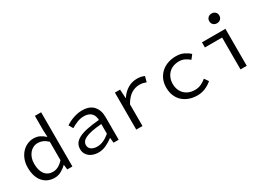

<svg xmlns="http://www.w3.org/2000/svg" viewBox="-8 -1445 3017 2185"><g transform="rotate(-30 1500.0 -352.0)"><path d="M271 12Q223 12 184.5 -5Q146 -22 118 -54.5Q90 -87 75 -134Q60 -181 60 -242Q60 -301 78.5 -348.5Q97 -396 127.5 -429Q158 -462 198 -480Q238 -498 281 -498Q325 -498 359.5 -481.5Q394 -465 426 -435H429L425 -525V-712H507V0H439L432 -64H429Q399 -33 357.5 -10.5Q316 12 271 12ZM288 -57Q360 -57 425 -130V-372Q392 -403 360.5 -416Q329 -429 297 -429Q265 -429 237.5 -415.5Q210 -402 189.5 -377.5Q169 -353 157 -319Q145 -285 145 -243Q145 -155 182.5 -106Q220 -57 288 -57Z M846 12Q812 12 782 2.5Q752 -7 729.5 -24.5Q707 -42 694 -67.5Q681 -93 681 -126Q681 -167 700.5 -197.5Q720 -228 762.5 -250Q805 -272 872 -286Q939 -300 1033 -308Q1032 -333 1025 -355Q1018 -377 1003 -393.5Q988 -410 963.5 -420Q939 -430 904 -430Q856 -430 812 -411.5Q768 -393 734 -372L702 -428Q720 -440 744.5 -452.5Q769 -465 796.5 -475Q824 -485 855 -491.5Q886 -498 918 -498Q1018 -498 1066.5 -443.5Q1115 -389 1115 -298V0H1048L1041 -66H1038Q997 -34 947.5 -11Q898 12 846 12ZM868 -54Q910 -54 950.5 -72.5Q991 -91 1033 -126V-254Q955 -248 902.5 -237Q850 -226 818.5 -210.5Q787 -195 774 -175.5Q761 -156 761 -132Q761 -111 770 -96.5Q779 -82 793.5 -72.5Q808 -63 827.5 -58.5Q847 -54 868 -54Z M1346 0V-486H1414L1421 -371H1424Q1462 -430 1517.5 -464Q1573 -498 1641 -498Q1668 -498 1691 -493.5Q1714 -489 1737 -478L1718 -407Q1692 -416 1674.5 -420Q1657 -424 1628 -424Q1573 -424 1522.5 -392.5Q1472 -361 1428 -285V0Z M2146 12Q2089 12 2040.5 -5Q1992 -22 1956 -54.5Q1920 -87 1900 -134.5Q1880 -182 1880 -242Q1880 -303 1901.5 -350.5Q1923 -398 1960 -431Q1997 -464 2046.5 -481Q2096 -498 2151 -498Q2211 -498 2254.5 -477Q2298 -456 2328 -427L2287 -374Q2257 -400 2224.5 -415Q2192 -430 2154 -430Q2112 -430 2077 -416.5Q2042 -403 2017.5 -378Q1993 -353 1979 -318.5Q1965 -284 1965 -242Q1965 -200 1978.5 -166Q1992 -132 2016.5 -107.5Q2041 -83 2075.5 -69.5Q2110 -56 2152 -56Q2197 -56 2234.5 -73.5Q2272 -91 2302 -117L2339 -64Q2298 -28 2249 -8Q2200 12 2146 12Z M2716 0V-419H2490V-486H2798V0ZM2748 -588Q2720 -588 2701 -605.5Q2682 -623 2682 -652Q2682 -681 2701 -698.5Q2720 -716 2748 -716Q2776 -716 2795 -698.5Q2814 -681 2814 -652Q2814 -623 2795 -605.5Q2776 -588 2748 -588Z"/></g></svg>

Font: Source Code Pro
Style: Regular
Weight: 400
Monospace: yes
Designer: Paul D. Hunt, Teo Tuominen
Foundry: Adobe Systems Incorporated
Version: Version 2.030;PS 1.000;hotconv 16.6.51;makeotf.lib2.5.65220